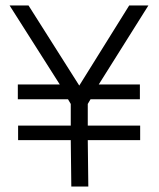

<svg xmlns="http://www.w3.org/2000/svg" viewBox="-20 -680 580 700"><path d="M45 -372H198L15 -660H84L269 -368L451 -660H521L340 -372H490V-318H310L300 -301V-222H491V-169H300L302 0H240L238 -169H46V-222H238V-301L228 -318H45Z"/></svg>

Font: Panefresco 250wt
Style: Regular
Weight: 300
Version: Version 1.000